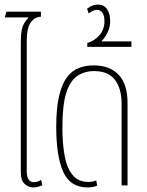

<svg xmlns="http://www.w3.org/2000/svg" viewBox="-20 -811 642 840"><path d="M126 9Q104 9 87.5 -6.5Q71 -22 71 -57V-623Q71 -675 79.5 -696Q88 -717 104 -733L103 -735H1L8 -760H159V-738Q97 -733 97 -635V-62Q97 -14 129 -14Q137 -14 145.5 -17Q154 -20 160 -24L165 -1Q156 4 145.5 6.5Q135 9 126 9Z M363 9Q287 9 256.5 -59.5Q226 -128 226 -255Q226 -338 238.5 -391Q251 -444 273 -473Q295 -502 325 -513.5Q355 -525 389 -525Q460 -525 499 -484Q538 -443 538 -360V0H512V-357Q512 -423 483 -461.5Q454 -500 391 -500Q350 -500 318.5 -479Q287 -458 270 -405Q253 -352 253 -254Q253 -185 262.5 -131Q272 -77 297 -46Q322 -15 368 -15Q387 -15 401 -22L405 1Q397 5 386 7Q375 9 363 9Z M362 -606V-623Q392 -631 414.5 -656.5Q437 -682 437 -718Q437 -741 428.5 -754.5Q420 -768 403 -768Q395 -768 385.5 -763Q376 -758 368 -752L361 -773Q374 -783 386 -787Q398 -791 408 -791Q434 -791 448 -771.5Q462 -752 462 -718Q462 -693 451 -670Q440 -647 426 -633L425 -630H555V-606Z"/></svg>

Font: Noto Sans Thai UI ExtCond Thin
Style: Regular
Weight: 100
Width: 2
Designer: Monotype Design Team
Foundry: Monotype Imaging Inc.
Version: Version 2.000